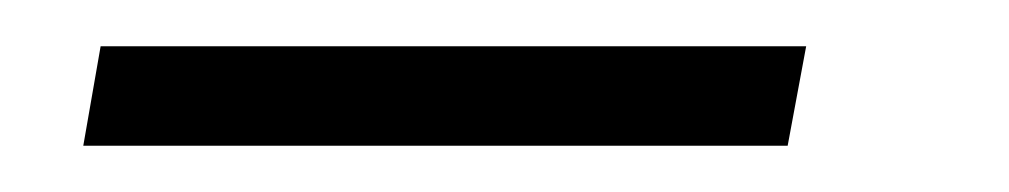

<svg xmlns="http://www.w3.org/2000/svg" viewBox="-20 -281 436 83"><path d="M16 -218H320.5L328.5 -261H23.5Z"/></svg>

Font: Anybody UltraCondensed Thin Light
Style: Italic
Weight: 300
Italic angle: -10°
Version: Version 1.111